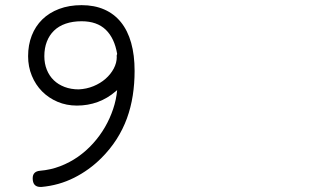

<svg xmlns="http://www.w3.org/2000/svg" viewBox="-20 -638 1244 757"><path d="M143.6 99.1H139.6Q108.9 99.1 108.9 64.9Q108.9 37.6 138.2 35.2Q179.7 31.7 217.3 17.3Q254.9 2.9 287.4 -19.8Q319.8 -42.5 346.9 -72.5Q374 -102.5 393.8 -136.7Q413.6 -170.9 426 -208Q438.5 -245.1 441.9 -282.7Q441.4 -281.7 436 -277.8Q403.8 -250 365.2 -235.8Q326.7 -221.7 283.2 -221.7Q242.2 -221.7 207 -236.6Q171.9 -251.5 146 -277.6Q120.1 -303.7 105.5 -339.4Q90.8 -375 90.8 -416.5Q90.8 -460.9 105.2 -497.8Q119.6 -534.7 146.7 -561.3Q173.8 -587.9 213.1 -602.8Q252.4 -617.7 301.8 -617.7Q352.1 -617.7 391.1 -600.6Q430.2 -583.5 456.8 -550.5Q483.4 -517.6 497.1 -469.2Q510.7 -420.9 510.7 -358.4Q510.7 -308.1 503.4 -261.2Q496.1 -214.4 480.5 -171.4Q464.8 -128.4 439.7 -89.1Q414.6 -49.8 379.4 -14.6Q332 32.7 272.5 62.7Q212.9 92.8 143.6 99.1ZM441.9 -425.3Q431.6 -487.3 397 -520.8Q362.3 -554.2 301.8 -554.2Q266.6 -554.2 239 -544.7Q211.4 -535.2 192.9 -517.1Q174.3 -499 164.6 -473.6Q154.8 -448.2 154.8 -416.5Q154.8 -387.2 164.6 -363Q174.3 -338.9 191.9 -321.8Q209.5 -304.7 234.6 -295.2Q259.8 -285.6 290.5 -285.6Q321.3 -287.1 348.6 -298.3Q376 -309.6 396.2 -327.4Q416.5 -345.2 428.5 -367.7Q440.4 -390.1 440.4 -413.6Q440.4 -414.6 440.2 -415Q439.9 -415.5 439.9 -416.5Q439.9 -418.9 440.4 -420.9Q440.9 -422.9 441.9 -425.3Z"/></svg>

Font: Erica Type
Style: Italic
Weight: 400
Monospace: yes
Designer: Peter Wiegel
Foundry: Peter Wiegel
Version: Version 1.000 2010 initial release